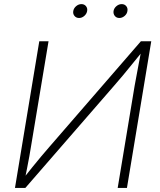

<svg xmlns="http://www.w3.org/2000/svg" viewBox="-20 -932 793 952"><path d="M609.4 0H563.5L647.5 -506.3Q651.9 -529.8 657 -557.6Q662.1 -585.4 668.2 -617.7Q674.3 -649.9 681.2 -685.5L691.4 -683.1Q661.6 -646.5 636.5 -615.5Q611.3 -584.5 589.1 -557.6Q566.9 -530.8 544.4 -505.4L105.5 0H54.2L174.8 -727.5H220.7L134.3 -209Q130.4 -184.6 125.5 -157Q120.6 -129.4 114.7 -100.3Q108.9 -71.3 103 -41.5L93.3 -43.9Q116.2 -73.2 139.2 -101.6Q162.1 -129.9 183.8 -155.8Q205.6 -181.6 225.1 -204.1L678.7 -727.5H730ZM571.8 -842.8Q557.6 -842.8 549.3 -853Q541 -863.3 543 -877.4Q545.4 -891.6 557.4 -901.6Q569.3 -911.6 583.5 -911.6Q597.7 -911.6 606 -901.6Q614.3 -891.6 611.8 -877.4Q609.9 -863.3 597.9 -853Q585.9 -842.8 571.8 -842.8ZM372.1 -842.8Q357.9 -842.8 349.4 -853Q340.8 -863.3 343.3 -877.4Q345.7 -891.6 357.7 -901.6Q369.6 -911.6 383.8 -911.6Q397.9 -911.6 406.2 -901.6Q414.6 -891.6 412.1 -877.4Q409.7 -863.3 397.9 -853Q386.2 -842.8 372.1 -842.8Z"/></svg>

Font: Inter 18pt ExtraLight
Style: Italic
Weight: 250
Italic angle: -9.3988°
Designer: Rasmus Andersson
Foundry: rsms
Version: Version 4.001;git-66647c0bb